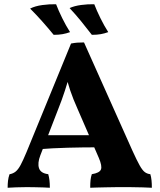

<svg xmlns="http://www.w3.org/2000/svg" viewBox="-20 -882 752 905"><path d="M376 -682 604.4 -171.4Q625.2 -125.6 638.2 -102.5Q651.2 -79.4 662.4 -70.9Q673.6 -62.4 688.6 -61Q692.6 -48 694.2 -32.1Q695.8 -16.2 695.8 3Q679.8 2 652.8 1.2Q625.8 0.4 598.9 0.2Q572 0 556 0Q544 0 523.5 0.2Q503 0.4 480 0.9Q457 1.4 436.9 1.9Q416.8 2.4 405.2 3Q405.2 -18.6 406.8 -33.5Q408.4 -48.4 412.8 -61Q449 -66.8 455.7 -82.9Q462.4 -99 445.8 -137.8L346.4 -366.8Q324.6 -415.2 310.7 -456.6Q296.8 -498 287.4 -540.4H311.6Q299.6 -497 285.9 -454.6Q272.2 -412.2 254.2 -367.2L170.2 -150Q156 -113.2 163.9 -89.2Q171.8 -65.2 207.4 -61Q211.4 -47.8 213.2 -32Q215 -16.2 215 3Q204 2 184.7 1.5Q165.4 1 144.1 0.5Q122.8 0 106.8 0Q81.8 0 56.2 1Q30.6 2 16 3Q16 -14.8 17.8 -30.2Q19.6 -45.6 24.8 -60.6Q41.6 -63.6 53.6 -73.2Q65.6 -82.8 77.2 -104.4Q88.8 -126 104.8 -164.4L314.8 -676.8Q330.8 -680 344.1 -681Q357.4 -682 376 -682ZM423.2 -244.6 439.4 -187.6Q372 -187.6 299 -185.7Q226 -183.8 158 -178.2L173.4 -244.6ZM233 -717.8Q205.6 -751.2 178.8 -781.4Q152 -811.6 122 -841.6Q145.6 -853.6 179.4 -858.2Q213.2 -862.8 244.4 -862Q255.6 -832.4 273.1 -796.9Q290.6 -761.4 310.2 -730.6Q292.8 -724.2 274.8 -721Q256.8 -717.8 233 -717.8ZM413 -717.8Q386.8 -751.8 361.5 -782.9Q336.2 -814 308 -844Q330.4 -854.2 362.4 -858.5Q394.4 -862.8 424.4 -862Q435.6 -832.4 453.1 -796.9Q470.6 -761.4 490.2 -730.6Q472.8 -724.2 454.8 -721Q436.8 -717.8 413 -717.8Z"/></svg>

Font: Vollkorn
Style: Regular
Weight: 400
Designer: Friedrich Althausen
Foundry: Friedrich Althausen
Version: Version 4.104